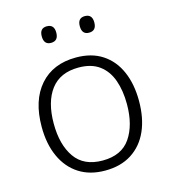

<svg xmlns="http://www.w3.org/2000/svg" viewBox="-109 -808 808 907"><g transform="rotate(-15 295.0 -355.0)"><path d="M533 -267Q533 -183 505.5 -121Q478 -59 424.5 -24.5Q371 10 294 10Q220 10 167 -24Q114 -58 85.5 -120.5Q57 -183 57 -267Q57 -396 121 -469Q185 -542 298 -542Q374 -542 426.5 -507.5Q479 -473 506 -411Q533 -349 533 -267ZM116 -267Q116 -164 159.5 -101.5Q203 -39 295 -39Q388 -39 431 -102Q474 -165 474 -267Q474 -333 456 -384Q438 -435 399 -464Q360 -493 297 -493Q207 -493 161.5 -433Q116 -373 116 -267ZM168 -680Q168 -720 203 -720Q239 -720 239 -680Q239 -639 203 -639Q168 -639 168 -680ZM354 -680Q354 -720 389 -720Q425 -720 425 -680Q425 -639 389 -639Q354 -639 354 -680Z"/></g></svg>

Font: Noto Sans Cherokee Light
Style: Regular
Weight: 300
Designer: Monotype Design Team
Foundry: Monotype Imaging Inc.
Version: Version 2.001; ttfautohint (v1.8.4.7-5d5b)